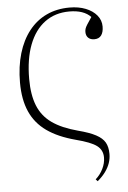

<svg xmlns="http://www.w3.org/2000/svg" viewBox="-62 -782 691 1035"><g transform="rotate(-5 283.5 -264.0)"><path d="M424 209 414 198Q439 176 454 145.5Q469 115 469 84Q469 44 438 20.5Q407 -3 325 -24Q231 -49 171 -91.5Q111 -134 82 -199.5Q53 -265 53 -357Q53 -444 74 -514.5Q95 -585 134.5 -635Q174 -685 229.5 -711Q285 -737 354 -737Q403 -737 441 -722Q479 -707 501 -680.5Q523 -654 523 -620Q523 -589 510.5 -572Q498 -555 473 -555Q452 -555 440 -566.5Q428 -578 428 -598Q428 -607 430.5 -615.5Q433 -624 441.5 -637.5Q450 -651 467 -676Q448 -696 419 -706Q390 -716 351 -716Q274 -716 218.5 -675Q163 -634 133.5 -557Q104 -480 104 -372Q104 -286 127.5 -227.5Q151 -169 203 -132Q255 -95 341 -72Q403 -56 437.5 -37.5Q472 -19 486 5.5Q500 30 500 68Q500 93 492 116.5Q484 140 467.5 163Q451 186 424 209Z"/></g></svg>

Font: Literata 60pt ExtraLight
Style: Regular
Weight: 250
Designer: Latin by Veronika Burian and Jose Scaglione. Greek by Irene Vlachou. Cyrillic by Vera Evstafieva.
Foundry: TypeTogether
Version: Version 3.103;gftools[0.9.29]